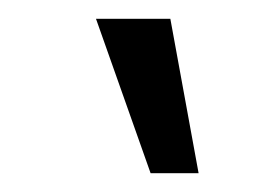

<svg xmlns="http://www.w3.org/2000/svg" viewBox="-20 -789 294 204"><path d="M161 -769 191 -605H140L82 -769Z"/></svg>

Font: SUIT Variable
Style: Regular
Weight: 400
Designer: Sunn Youn; Korean Glyphs from Source Han Sans (Sandoll Communications; Soo-young Jang, Joo-yeon Kang)
Foundry: Sunn
Version: Version 1.150;FEAKit 1.0